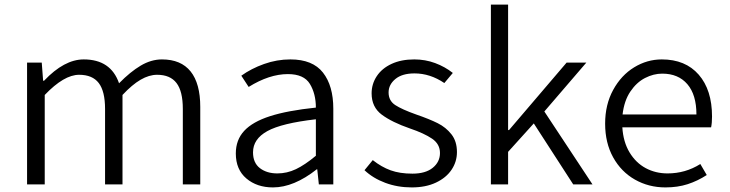

<svg xmlns="http://www.w3.org/2000/svg" viewBox="-20 -804 3184 837"><path d="M98 -531H162L168 -452H172Q260 -545 345 -545Q463 -545 499 -441Q548 -491 593.5 -518Q639 -545 686 -545Q769 -545 811 -492.5Q853 -440 853 -338V0H777V-329Q777 -406 749.5 -442Q722 -478 665 -478Q630 -478 593 -456.5Q556 -435 514 -390V0H438V-329Q438 -406 410.5 -442Q383 -478 325 -478Q259 -478 175 -390V0H98Z M1008 -135Q1008 -194 1044.5 -233.5Q1081 -273 1157 -297.5Q1233 -322 1357 -335Q1357 -395 1331 -438Q1305 -481 1235 -481Q1154 -481 1064 -425L1032 -474Q1075 -505 1131 -525Q1187 -545 1246 -545Q1343 -545 1388 -487.5Q1433 -430 1433 -330V0H1370L1363 -66H1361Q1261 13 1170 13Q1100 13 1054 -26Q1008 -65 1008 -135ZM1357 -125V-284Q1208 -267 1145.5 -232.5Q1083 -198 1083 -140Q1083 -94 1113 -71Q1143 -48 1189 -48Q1231 -48 1270 -66.5Q1309 -85 1357 -125Z M1569 -62 1605 -106Q1643 -76 1683 -61.5Q1723 -47 1778 -47Q1835 -47 1866.5 -72.5Q1898 -98 1898 -137Q1898 -176 1863.5 -199.5Q1829 -223 1767 -244Q1689 -271 1644.5 -304Q1600 -337 1600 -397Q1600 -438 1622.5 -472Q1645 -506 1687 -525.5Q1729 -545 1786 -545Q1834 -545 1877 -529Q1920 -513 1954 -486L1917 -442Q1855 -484 1787 -484Q1733 -484 1703.5 -459.5Q1674 -435 1674 -401Q1674 -365 1703 -346Q1732 -327 1794 -305Q1852 -285 1888 -267Q1924 -249 1948 -218.5Q1972 -188 1972 -141Q1972 -99 1948.5 -64Q1925 -29 1880.5 -8Q1836 13 1775 13Q1713 13 1659.5 -7Q1606 -27 1569 -62Z M2120 -784H2195V-237H2199L2450 -531H2536L2353 -318L2563 0H2479L2307 -266L2195 -142V0H2120Z M2618 -265Q2618 -348 2653 -412Q2688 -476 2744.5 -510.5Q2801 -545 2865 -545Q2968 -545 3026 -478.5Q3084 -412 3084 -296Q3084 -268 3080 -249H2693Q2697 -185 2724.5 -139.5Q2752 -94 2795 -71Q2838 -48 2890 -48Q2968 -48 3033 -89L3061 -41Q3021 -15 2977.5 -1Q2934 13 2881 13Q2808 13 2748 -21Q2688 -55 2653 -118Q2618 -181 2618 -265ZM3016 -305Q3016 -391 2976.5 -437Q2937 -483 2867 -483Q2829 -483 2792 -464Q2755 -445 2728 -405Q2701 -365 2694 -305Z"/></svg>

Font: Nebula Sans Book
Style: Regular
Weight: 400
Designer: Paul D. Hunt for Adobe (as Source Sans)
Foundry: Nebula Entertainment & Broadcasting LLC
Version: Version 1.010